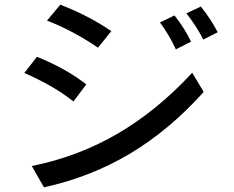

<svg xmlns="http://www.w3.org/2000/svg" viewBox="-20 -715 1002 821"><path d="M181 -627 238 -695Q359 -648 456 -582L399 -511Q294 -583 181 -627ZM777 -658 839 -687Q884 -630 911 -577L849 -546Q823 -599 777 -658ZM664 -619 726 -649Q769 -595 797 -537L732 -504Q704 -565 664 -619ZM84 -403 138 -472Q261 -423 349 -354L294 -281Q212 -347 84 -403ZM168 86 116 -5Q314 -45 483 -143.5Q652 -242 802 -404L851 -322Q706 -160 537.5 -59Q369 42 168 86Z"/></svg>

Font: Gmarket Sans TTF Medium
Style: Regular
Weight: 500
Designer: Creative Director : Sungho Lee; Art Director : Kiwoong Choi; Project Manager : Sori Yang, Jongwook Yoon; Font Designer :
Foundry: Sandoll Inc.
Version: Version 1.000;hotconv 1.0.109;makeotfexe 2.5.65596